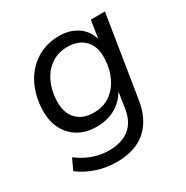

<svg xmlns="http://www.w3.org/2000/svg" viewBox="-158 -633 928 956"><g transform="rotate(-30 305.5 -155.0)"><path d="M247 189Q183 189 128 170Q73 151 33 120L62 57Q89 77 117.5 91Q146 105 177 112.5Q208 120 242 120Q312 120 356.5 85.5Q401 51 412 -20L428 -124L432 -123Q415 -88 387 -63Q359 -38 324 -25.5Q289 -13 247 -13Q185 -13 140 -40Q95 -67 72 -116Q49 -165 53 -230Q56 -286 74.5 -335Q93 -384 126.5 -421Q160 -458 205.5 -478.5Q251 -499 308 -499Q368 -499 412.5 -469Q457 -439 472 -382L469 -383L486 -490H567L493 -26Q482 45 450 93Q418 141 367 165Q316 189 247 189ZM269 -81Q323 -81 362 -108Q401 -135 423.5 -181.5Q446 -228 448 -283Q453 -352 417.5 -391.5Q382 -431 315 -431Q262 -431 222.5 -403.5Q183 -376 161.5 -330.5Q140 -285 137 -230Q133 -160 168 -120.5Q203 -81 269 -81Z"/></g></svg>

Font: Nunito Sans 10pt
Style: Italic
Weight: 400
Italic angle: -9°
Designer: Vernon Adams
Foundry: Vernon Adams
Version: Version 3.101;gftools[0.9.27]